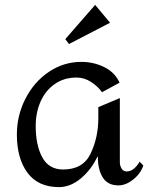

<svg xmlns="http://www.w3.org/2000/svg" viewBox="-20 -753 615 785"><path d="M469 -415 397 -376Q381 -399 353 -417.5Q325 -436 293 -436Q242 -436 204 -409.5Q166 -383 146 -338Q126 -293 126 -238Q126 -159 153 -109.5Q180 -60 238 -60Q320 -60 351 -126Q382 -192 382 -270V-315L470 -352V-89Q470 -76 477 -64Q484 -52 498 -52Q527 -52 551 -92L566 -76Q554 -42 524 -18.5Q494 5 464 5Q421 5 400.5 -27Q380 -59 380 -112H378Q353 -59 310.5 -23.5Q268 12 221 12Q136 12 92.5 -46.5Q49 -105 49 -203Q49 -281 84 -349.5Q119 -418 179.5 -459Q240 -500 313 -500Q362 -500 405.5 -479Q449 -458 469 -415ZM369 -733 247 -593 262 -573 430 -660Z"/></svg>

Font: Amita
Style: Regular
Weight: 400
Designer: Eduardo Rodriguez Tunni, Modular Infotech, Brian J. Bonislawsky
Foundry: Eduardo Rodriguez Tunni, Modular Infotech, Brian J. Bonislawsky
Version: Version 1.004